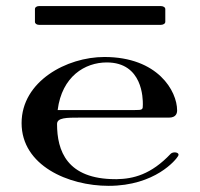

<svg xmlns="http://www.w3.org/2000/svg" viewBox="-20 -598 653 627"><path d="M168.3 -238.6C182.2 -348.5 257.4 -394.1 328.7 -394.1C446.5 -394.1 446.5 -275.2 446.5 -257.4C446.5 -239.6 446.5 -238.6 418.8 -238.6ZM334.7 8.9C487.1 8.9 555.4 -77.2 561.4 -88.1C569.3 -101 545.5 -104 537.6 -96C473.3 -27.7 414.9 -13.9 361.4 -12.9H357.4C198 -12.9 166.3 -105.9 166.3 -193.1C166.3 -213.9 198 -213.9 239.6 -213.9H531.7C555.4 -213.9 558.4 -228.7 558.4 -237.6C558.4 -300 496 -411.9 320.8 -411.9C198 -411.9 50.5 -332.7 50.5 -196C50.5 -57.4 203 8.9 334.7 8.9ZM107.9 -516.8H505C512.9 -516.8 519.8 -520.8 519.8 -526.7V-568.3C519.8 -574.3 512.9 -578.2 505 -578.2H107.9C100 -578.2 94.1 -574.3 94.1 -568.3V-526.7C94.1 -520.8 100 -516.8 107.9 -516.8Z"/></svg>

Font: Biblismive
Style: Regular
Weight: 400
Designer: Susan Drake
Foundry: Susan Drake
Version: Version 1.0; ttfautohint (v1.8.4.7-5d5b)